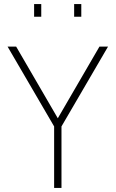

<svg xmlns="http://www.w3.org/2000/svg" viewBox="-20 -920 566 940"><path d="M378 -838V-900H343V-838ZM182 -838V-900H147V-838ZM509 -692H467L263 -341L59 -692H17L245 -301V0H281V-301Z"/></svg>

Font: RazerF5 Thin
Style: Regular
Weight: 250
Foundry: Razer Inc.
Version: Version 2